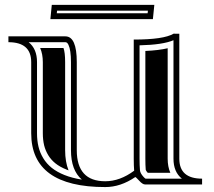

<svg xmlns="http://www.w3.org/2000/svg" viewBox="-20 -759 881 790"><path d="M728.3 -23.9Q693.8 -51.5 693.8 -106V-593.5Q649.9 -574.7 554.2 -572.5V-106Q554.2 -78.6 555.9 -58.6Q556.9 -46.1 570.6 -31.2Q575.7 -25.6 578.9 -23.9ZM97.9 -585.4Q132.3 -557.9 132.3 -503.4V-210.9Q132.3 -180.7 138.4 -155.4Q144.5 -130.1 158.2 -107.7Q171.9 -85.2 193.1 -68.2Q214.4 -51.3 245.5 -38.8Q276.6 -26.4 316.7 -20Q272 -58.6 272 -141.1V-503.4Q272 -553 261.7 -574.5Q256.8 -585.4 249 -585.4ZM717.8 -106Q717.8 -23.9 811.5 -23.9V0H577.1Q566.7 0 552.9 -15.3Q539.1 -30.5 536.6 -30.5Q476.3 10.7 413.1 10.7Q108.4 10.7 108.4 -210.9V-503.4Q108.4 -585.4 14.6 -585.4V-609.4H249Q295.9 -609.4 295.9 -503.4V-141.1Q295.9 -13.2 413.1 -13.2Q473.4 -13.2 532 -56.6Q530.3 -77.6 530.3 -106V-596.2Q653.3 -596.2 694.3 -620.4L717.8 -620.1ZM680.9 -47.9H587.9Q580.1 -56.9 579.6 -60.5Q578.1 -79.6 578.1 -106V-549.3Q633.1 -551.8 669.9 -560.5V-106Q669.9 -73.2 680.9 -47.9ZM145.3 -561.5H241.2Q248 -543 248 -503.4V-141.1Q248 -93.5 262 -58.1L254.4 -61Q226.6 -72 208 -86.9Q190.2 -101.3 178.7 -120.1Q167 -139.4 161.6 -160.9Q156.2 -183.6 156.2 -210.9V-503.4Q156.2 -536.1 145.3 -561.5ZM587.4 -704.3 588.6 -715.1H214.8L213.6 -704.3ZM609.1 -680.4H187.3L193.1 -739H615Z"/></svg>

Font: itsadzokeS01
Style: Regular
Weight: 600
Width: 6
Version: Version 0.46